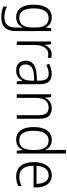

<svg xmlns="http://www.w3.org/2000/svg" viewBox="947 -1747 1040 2974"><g transform="rotate(90 1467.0 -260.0)"><path d="M252 -542C122 -542 52 -437 52 -262C52 -84 124 10 246 10C324 10 378 -27 405 -94H409C407 -64 406 -35 406 -8V24C406 133 354 192 247 192C184 192 128 176 82 152V207C127 228 179 240 246 240C397 240 461 160 461 18V-532H416L408 -452H405C375 -507 328 -542 252 -542ZM259 -493C365 -493 406 -417 406 -287V-241C406 -126 368 -38 255 -38C160 -38 110 -113 110 -262C110 -407 158 -493 259 -493Z M819 -541C747 -541 701 -490 677 -430H674L667 -532H622V0H677V-287C677 -401 731 -488 816 -488C836 -488 855 -484 872 -479L881 -532C862 -538 841 -541 819 -541Z M1123 -541C1067 -541 1013 -525 968 -501L986 -457C1031 -481 1075 -494 1119 -494C1193 -494 1229 -455 1229 -352V-313L1145 -308C999 -300 920 -245 920 -139C920 -49 973 10 1068 10C1155 10 1199 -30 1230 -87H1232L1241 0H1284V-358C1284 -485 1233 -541 1123 -541ZM1151 -266 1229 -270V-217C1228 -105 1176 -37 1079 -37C1016 -37 978 -72 978 -139C978 -219 1034 -259 1151 -266Z M1656 -542C1575 -542 1521 -497 1496 -440H1492L1485 -532H1440V0H1496V-292C1496 -427 1549 -493 1648 -493C1724 -493 1764 -448 1764 -349V0H1819V-356C1819 -484 1762 -542 1656 -542Z M2145 10C2229 10 2277 -35 2302 -90H2306L2313 0H2358V-760H2302V-535C2302 -508 2304 -473 2306 -443H2302C2278 -498 2227 -542 2148 -542C2022 -542 1948 -444 1948 -261C1948 -84 2018 10 2145 10ZM2153 -38C2053 -38 2006 -116 2006 -260C2006 -411 2057 -493 2156 -493C2258 -493 2303 -416 2303 -276V-248C2303 -113 2258 -38 2153 -38Z M2697 -542C2564 -542 2491 -429 2491 -263C2491 -97 2566 10 2713 10C2772 10 2816 -1 2862 -24V-75C2811 -49 2771 -39 2716 -39C2607 -39 2548 -116 2547 -260H2883V-300C2883 -437 2822 -542 2697 -542ZM2696 -494C2786 -494 2827 -415 2827 -306H2549C2557 -430 2611 -494 2696 -494Z"/></g></svg>

Font: Noto Sans Telugu SemiCondensed Light
Style: Regular
Weight: 300
Width: 4
Designer: Jelle Bosma - Monotype Design Team
Foundry: Monotype Imaging Inc.
Version: Version 2.005